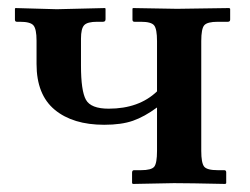

<svg xmlns="http://www.w3.org/2000/svg" viewBox="-20 -456 621 477"><path d="M370.1 -354Q370.1 -383.8 363 -392.8Q356 -401.9 330.1 -401.9H314Q309.1 -401.9 309.1 -407.2V-434.1L310.1 -436L419.9 -434.1L549.8 -436L551.8 -434.1V-407.2Q551.8 -401.9 545.9 -401.9H521Q495.1 -401.9 487.5 -393.3Q480 -384.8 480 -354V-81.1Q480 -51.3 487.1 -42.2Q494.1 -33.2 521 -33.2H537.1Q542 -33.2 542 -27.8V-1L540 1Q449.2 -1 412.1 -1L310.1 1L308.1 -1V-26.9Q308.1 -33.2 313 -33.2H330.1Q356.4 -33.2 363.3 -42Q370.1 -50.8 370.1 -81.1V-189Q338.9 -166 310.3 -156Q281.7 -146 238.8 -146Q161.1 -146 116 -183.3Q70.8 -220.7 70.8 -296.9V-355Q70.8 -383.8 63.2 -392.8Q55.7 -401.9 29.8 -401.9H22Q17.1 -401.9 17.1 -407.2V-434.1L18.1 -436L121.1 -433.1L241.2 -436L242.2 -434.1V-408.2Q242.2 -401.9 235.8 -401.9H221.2Q196.8 -401.9 189 -393.3Q181.2 -384.8 181.2 -359.9V-293Q181.2 -230.5 193.4 -208.3Q205.6 -186 250 -186Q325.2 -186 370.1 -229Z"/></svg>

Font: Linux Libertine G
Style: Semibold
Weight: 600
Designer: Philipp H. Poll
Foundry: Philipp H. Poll
Version: Version 5.1.1